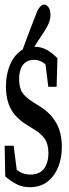

<svg xmlns="http://www.w3.org/2000/svg" viewBox="-21 -798 296 823"><path d="M106.4 4.4Q77.1 4.4 52.7 -7.3Q28.3 -19 1.5 -41.5L-1 -173.3H37.6L55.7 -30.8H27.3V-94.2Q44.9 -71.8 64.5 -60.8Q84 -49.8 108.4 -49.8Q135.3 -49.8 152.6 -61Q169.9 -72.3 178.2 -93.8Q186.5 -115.2 186.5 -141.6Q186.5 -180.2 170.4 -203.4Q154.3 -226.6 121.6 -245.6L89.4 -265.6Q63.5 -282.2 44.2 -304Q24.9 -325.7 14.6 -356.7Q4.4 -387.7 4.4 -428.2Q4.4 -472.2 18.1 -510.7Q31.7 -549.3 59.1 -573.5Q86.4 -597.7 126.5 -597.7Q154.8 -597.7 178.7 -584.7Q202.6 -571.8 225.1 -548.3L221.7 -425.8H186L170.9 -548.3H197.3V-496.6Q180.7 -519 162.8 -530.3Q145 -541.5 126 -541.5Q93.3 -541.5 77.1 -519.5Q61 -497.6 61 -460.9Q61 -420.9 75.2 -400.4Q89.4 -379.9 125 -357.4L146.5 -344.2Q181.6 -322.8 203.4 -295.7Q225.1 -268.6 234.6 -237.3Q244.1 -206.1 244.1 -167.5Q244.1 -121.6 228.8 -82.8Q213.4 -43.9 182.9 -19.8Q152.3 4.4 106.4 4.4ZM67.9 -560.1Q77.1 -589.4 87.4 -616.5Q97.7 -643.6 108.4 -671.9Q119.1 -700.2 130.4 -729Q139.6 -756.3 149.4 -767.3Q159.2 -778.3 168.5 -778.3Q177.7 -778.3 186.5 -767.6Q195.3 -756.8 195.3 -732.4Q195.3 -720.7 190.7 -705.8Q186 -690.9 170.9 -666.5Q156.7 -645 142.6 -623.3Q128.4 -601.6 114.7 -579.8Q101.1 -558.1 85.9 -536.6Z"/></svg>

Font: Scarab Serif
Style: Condensed
Weight: 400
Designer: John Roberts
Foundry: Scarab
Version: 1.0